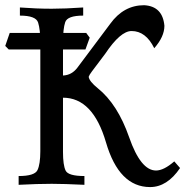

<svg xmlns="http://www.w3.org/2000/svg" viewBox="-35 -720 743 748"><path d="M549.8 8.8Q428.7 8.8 377.9 -165.3Q327.1 -339.4 210.4 -339.4V-127.9Q210.4 -76.7 220.7 -55.4Q231 -34.2 293.9 -34.2V0Q213.4 -3.9 166.5 -3.9Q111.8 -3.9 37.6 0V-34.2Q100.1 -34.2 111.1 -57.4Q122.1 -80.6 122.1 -130.9V-553.2Q122.1 -605 113.5 -632.1Q105 -659.2 42.5 -659.2V-690.9Q106.9 -686 166.5 -686Q218.8 -686 289.1 -690.9V-659.2Q227.5 -659.2 219 -633.5Q210.4 -607.9 210.4 -554.2V-425.8Q244.6 -427.2 266.6 -456.5L394.5 -627.4Q446.8 -699.7 526.4 -699.7Q598.6 -695.8 605.5 -619.6Q605.5 -577.1 565.9 -532.2Q533.2 -599.1 477.5 -599.1Q434.1 -599.1 375 -510.7L323.2 -441.9Q312.5 -427.7 310.5 -420.9Q312.5 -403.3 346.2 -376Q423.3 -314 468.3 -184.8Q513.2 -55.7 572.8 -55.7Q603 -55.7 644 -91.3L666.5 -65.4Q616.2 8.8 549.8 8.8ZM297.9 -527.3H-1L-14.6 -541L2.9 -591.8H300.8L314.5 -573.2Z"/></svg>

Font: Kelvinch
Style: Regular
Weight: 400
Designer: Paul James MIller
Foundry: High-Logic / Made with FontCreator
Version: Version 3.30 September 23, 2016